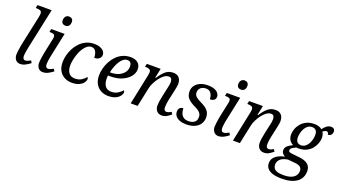

<svg xmlns="http://www.w3.org/2000/svg" viewBox="-72 -1466 4295 2412"><g transform="rotate(20 2076.0 -260.5)"><path d="M156 10Q116 10 94.5 -18Q73 -46 73 -85Q73 -106 77 -135Q81 -164 86 -193.5Q91 -223 95 -242L177 -626Q180 -640 181.5 -653.5Q183 -667 183 -671Q183 -701 162.5 -709.5Q142 -718 113 -718H101L110 -760H299L183 -215Q181 -204 177 -183Q173 -162 170 -140Q167 -118 167 -104Q167 -79 175.5 -66Q184 -53 200 -53Q217 -53 235 -60.5Q253 -68 272 -79L290 -50Q268 -31 231 -10.5Q194 10 156 10Z M459 10Q419 10 397.5 -18Q376 -46 376 -85Q376 -106 380 -135Q384 -164 389 -193.5Q394 -223 398 -242L437 -426Q439 -434 439.5 -440.5Q440 -447 440 -452Q440 -479 423.5 -486.5Q407 -494 379 -494H366L375 -536H554L486 -215Q484 -204 480 -183Q476 -162 473.5 -140Q471 -118 471 -104Q471 -79 479.5 -66Q488 -53 504 -53Q521 -53 539 -60.5Q557 -68 576 -79L594 -50Q572 -31 534.5 -10.5Q497 10 459 10ZM528 -636Q503 -636 487.5 -649.5Q472 -663 472 -691Q472 -712 479.5 -727.5Q487 -743 500.5 -752Q514 -761 532 -761Q556 -761 572 -747.5Q588 -734 588 -706Q588 -680 579 -664.5Q570 -649 556.5 -642.5Q543 -636 528 -636Z M846 10Q793 10 748.5 -13Q704 -36 677.5 -81.5Q651 -127 651 -197Q651 -241 663.5 -289.5Q676 -338 700 -383.5Q724 -429 760 -466Q796 -503 843.5 -524.5Q891 -546 949 -546Q999 -546 1031.5 -532Q1064 -518 1079.5 -496.5Q1095 -475 1095 -450Q1095 -431 1084.5 -415Q1074 -399 1054.5 -389.5Q1035 -380 1006 -380Q1006 -428 987.5 -463Q969 -498 929 -498Q897 -498 870 -476.5Q843 -455 821.5 -420.5Q800 -386 785.5 -344.5Q771 -303 763 -262Q755 -221 755 -189Q755 -125 783 -89Q811 -53 865 -53Q918 -53 953 -76Q988 -99 1009 -125Q1014 -122 1016.5 -115Q1019 -108 1019 -100Q1019 -78 1000.5 -52.5Q982 -27 944 -8.5Q906 10 846 10Z M1333 10Q1280 10 1235.5 -13Q1191 -36 1164.5 -81.5Q1138 -127 1138 -197Q1138 -241 1150.5 -289.5Q1163 -338 1187 -383.5Q1211 -429 1247 -466Q1283 -503 1330.5 -524.5Q1378 -546 1436 -546Q1499 -546 1534 -515.5Q1569 -485 1569 -431Q1569 -379 1531.5 -333Q1494 -287 1428.5 -259Q1363 -231 1279 -231H1244Q1243 -220 1242.5 -209.5Q1242 -199 1242 -189Q1242 -125 1270 -89Q1298 -53 1352 -53Q1400 -53 1437.5 -76Q1475 -99 1496 -125Q1506 -118 1506 -100Q1506 -78 1487.5 -52.5Q1469 -27 1431 -8.5Q1393 10 1333 10ZM1263 -277Q1322 -277 1367.5 -296.5Q1413 -316 1439.5 -350.5Q1466 -385 1466 -431Q1466 -465 1451 -481.5Q1436 -498 1408 -498Q1380 -498 1355 -478.5Q1330 -459 1310 -426.5Q1290 -394 1275.5 -355Q1261 -316 1253 -277Z M2048 10Q2004 10 1980.5 -18.5Q1957 -47 1957 -90Q1957 -114 1961.5 -146.5Q1966 -179 1976 -225L1993 -303Q1996 -317 2001 -338Q2006 -359 2010 -382Q2014 -405 2014 -422Q2014 -442 2005.5 -461.5Q1997 -481 1968 -481Q1937 -481 1906 -458Q1875 -435 1848.5 -399Q1822 -363 1803.5 -324.5Q1785 -286 1779 -256L1725 0H1632L1716 -402Q1719 -416 1720.5 -429.5Q1722 -443 1722 -447Q1722 -477 1701.5 -485.5Q1681 -494 1652 -494H1644L1653 -536H1838L1811 -410H1821Q1862 -476 1904.5 -510.5Q1947 -545 2003 -545Q2043 -545 2066 -529.5Q2089 -514 2099.5 -489Q2110 -464 2110 -434Q2110 -409 2103.5 -379.5Q2097 -350 2092 -324L2066 -206Q2060 -178 2056.5 -151Q2053 -124 2053 -101Q2053 -78 2062.5 -65.5Q2072 -53 2088 -53Q2104 -53 2119.5 -59Q2135 -65 2152 -76L2170 -47Q2146 -27 2116.5 -8.5Q2087 10 2048 10Z M2377 10Q2327 10 2290 -3.5Q2253 -17 2232.5 -42.5Q2212 -68 2212 -103Q2212 -130 2223 -144.5Q2234 -159 2248.5 -164Q2263 -169 2275 -169Q2275 -134 2286 -104Q2297 -74 2322.5 -56Q2348 -38 2389 -38Q2422 -38 2446.5 -48.5Q2471 -59 2484 -79.5Q2497 -100 2497 -131Q2497 -166 2474 -191Q2451 -216 2396 -241Q2341 -267 2308 -301.5Q2275 -336 2275 -396Q2275 -439 2298.5 -472.5Q2322 -506 2365.5 -525.5Q2409 -545 2468 -545Q2523 -545 2557 -531Q2591 -517 2607.5 -495Q2624 -473 2624 -450Q2624 -419 2604 -403.5Q2584 -388 2549 -388Q2549 -415 2540.5 -440.5Q2532 -466 2512.5 -482.5Q2493 -499 2459 -499Q2414 -499 2388 -475Q2362 -451 2362 -413Q2362 -379 2387 -356.5Q2412 -334 2464 -310Q2519 -285 2551.5 -249Q2584 -213 2584 -155Q2584 -107 2559 -69.5Q2534 -32 2487.5 -11Q2441 10 2377 10Z M2806 10Q2766 10 2744.5 -18Q2723 -46 2723 -85Q2723 -106 2727 -135Q2731 -164 2736 -193.5Q2741 -223 2745 -242L2784 -426Q2786 -434 2786.5 -440.5Q2787 -447 2787 -452Q2787 -479 2770.5 -486.5Q2754 -494 2726 -494H2713L2722 -536H2901L2833 -215Q2831 -204 2827 -183Q2823 -162 2820.5 -140Q2818 -118 2818 -104Q2818 -79 2826.5 -66Q2835 -53 2851 -53Q2868 -53 2886 -60.5Q2904 -68 2923 -79L2941 -50Q2919 -31 2881.5 -10.5Q2844 10 2806 10ZM2875 -636Q2850 -636 2834.5 -649.5Q2819 -663 2819 -691Q2819 -712 2826.5 -727.5Q2834 -743 2847.5 -752Q2861 -761 2879 -761Q2903 -761 2919 -747.5Q2935 -734 2935 -706Q2935 -680 2926 -664.5Q2917 -649 2903.5 -642.5Q2890 -636 2875 -636Z M3415 10Q3371 10 3347.5 -18.5Q3324 -47 3324 -90Q3324 -114 3328.5 -146.5Q3333 -179 3343 -225L3360 -303Q3363 -317 3368 -338Q3373 -359 3377 -382Q3381 -405 3381 -422Q3381 -442 3372.5 -461.5Q3364 -481 3335 -481Q3304 -481 3273 -458Q3242 -435 3215.5 -399Q3189 -363 3170.5 -324.5Q3152 -286 3146 -256L3092 0H2999L3083 -402Q3086 -416 3087.5 -429.5Q3089 -443 3089 -447Q3089 -477 3068.5 -485.5Q3048 -494 3019 -494H3011L3020 -536H3205L3178 -410H3188Q3229 -476 3271.5 -510.5Q3314 -545 3370 -545Q3410 -545 3433 -529.5Q3456 -514 3466.5 -489Q3477 -464 3477 -434Q3477 -409 3470.5 -379.5Q3464 -350 3459 -324L3433 -206Q3427 -178 3423.5 -151Q3420 -124 3420 -101Q3420 -78 3429.5 -65.5Q3439 -53 3455 -53Q3471 -53 3486.5 -59Q3502 -65 3519 -76L3537 -47Q3513 -27 3483.5 -8.5Q3454 10 3415 10Z M3737 240Q3664 240 3615.5 225Q3567 210 3543 181Q3519 152 3519 110Q3519 68 3542.5 39Q3566 10 3603.5 -8Q3641 -26 3682 -34Q3663 -43 3648.5 -61Q3634 -79 3634 -103Q3634 -135 3655 -156.5Q3676 -178 3729 -205Q3696 -220 3677.5 -250Q3659 -280 3659 -323Q3659 -358 3673 -397Q3687 -436 3715.5 -470Q3744 -504 3788 -525Q3832 -546 3891 -546Q3921 -546 3947.5 -538.5Q3974 -531 3994 -514Q4014 -543 4041 -564Q4068 -585 4102 -585Q4127 -585 4139.5 -572Q4152 -559 4152 -539Q4152 -525 4146.5 -510.5Q4141 -496 4128.5 -486.5Q4116 -477 4093 -477Q4093 -492 4086 -502.5Q4079 -513 4065 -513Q4051 -513 4039 -505.5Q4027 -498 4016 -490Q4027 -475 4032.5 -455.5Q4038 -436 4038 -413Q4038 -379 4024.5 -340.5Q4011 -302 3983 -267.5Q3955 -233 3911.5 -211Q3868 -189 3809 -189Q3804 -189 3798.5 -189Q3793 -189 3787.5 -189.5Q3782 -190 3777 -191Q3755 -181 3730.5 -166Q3706 -151 3706 -128Q3706 -112 3720.5 -106Q3735 -100 3757 -98L3853 -88Q3927 -81 3967.5 -49Q4008 -17 4008 43Q4008 88 3991 124.5Q3974 161 3940 186.5Q3906 212 3855.5 226Q3805 240 3737 240ZM3741 191Q3807 191 3846.5 174.5Q3886 158 3903.5 130.5Q3921 103 3921 71Q3921 39 3899 20Q3877 1 3828 -3L3731 -12Q3697 -8 3667 5.5Q3637 19 3618.5 43.5Q3600 68 3600 104Q3600 129 3613 149Q3626 169 3657 180Q3688 191 3741 191ZM3820 -237Q3854 -237 3878 -255.5Q3902 -274 3917.5 -302.5Q3933 -331 3940 -362Q3947 -393 3947 -418Q3947 -461 3928.5 -480.5Q3910 -500 3878 -500Q3844 -500 3820 -481.5Q3796 -463 3780.5 -434.5Q3765 -406 3758 -375Q3751 -344 3751 -319Q3751 -276 3770 -256.5Q3789 -237 3820 -237Z"/></g></svg>

Font: Noto Serif
Style: Italic
Weight: 400
Italic angle: -12°
Designer: Monotype Design Team
Foundry: Monotype Imaging Inc.
Version: Version 2.013